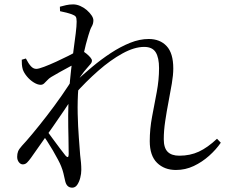

<svg xmlns="http://www.w3.org/2000/svg" viewBox="-20 -808 1040 878"><path d="M320.6 -375.9 322.5 -432.5Q359.1 -466.7 400.9 -501.6Q442.7 -536.5 486.8 -565.5Q530.9 -594.4 574.8 -612.1Q618.6 -629.7 659.9 -629.7Q711.7 -629.7 742 -597.2Q772.4 -564.8 772.4 -494.7Q772.4 -465.4 765.8 -426.1Q759.2 -386.9 750.6 -342.5Q742 -298.1 735.5 -254Q728.9 -209.8 728.9 -171.6Q728.9 -131.8 746.6 -113.9Q764.4 -96 800.1 -96Q849.4 -96 889.3 -114.5Q929.2 -133 972.4 -173.5L989.7 -155.4Q968.2 -124.1 936.2 -95.5Q904.2 -66.9 865.9 -48.8Q827.6 -30.7 784.6 -30.7Q731.6 -30.7 698.2 -63.4Q664.8 -96.2 664.8 -162.5Q664.8 -218.4 675.5 -274.7Q686.2 -331.1 696.8 -387.1Q707.3 -443.1 707.3 -496.5Q707.3 -544.1 692.1 -568.8Q676.8 -593.5 639.2 -593.5Q594.4 -593.5 539.9 -563.5Q485.4 -533.6 429 -484.1Q372.6 -434.6 320.6 -375.9ZM320.6 -460.8 318.7 -373.2Q299.5 -342.2 274.2 -304.8Q248.9 -267.4 221.7 -228.4Q194.5 -189.4 168.4 -152.6Q142.3 -115.8 121.3 -85.7Q112.4 -73.4 104.1 -64.9Q95.8 -56.5 84.7 -56.3Q74.4 -56.1 66.5 -66.1Q58.5 -76.1 58.5 -90.9Q58.5 -105 62.7 -115.7Q66.8 -126.3 80.5 -141.5Q97.5 -159.3 127.7 -195.5Q157.9 -231.7 193.5 -277.6Q229 -323.5 262.5 -371.5Q296 -419.4 320.6 -460.8ZM169.1 -201.4 185 -223Q199.9 -202.6 218.5 -177.2Q237 -151.7 254.1 -129.3Q271.2 -106.8 279.8 -96.1Q293.7 -80.6 294.1 -102.6Q294.3 -131.7 293.1 -178.4Q291.8 -225 291.8 -280.2Q291.9 -335.4 295.9 -387.5Q299.6 -440.2 305.2 -489.4Q310.8 -538.7 316.5 -581Q322.2 -623.3 326.4 -656.2Q330.5 -689.2 330.5 -709.1Q330.5 -725.9 326.3 -731.8Q322 -737.7 308 -742.8Q298.5 -746 284.9 -749.9Q271.3 -753.7 254.6 -756.8L253.8 -777.3Q267.3 -781.2 282.5 -784.5Q297.7 -787.9 314.6 -787.9Q330.5 -787.9 346.7 -780.8Q362.9 -773.8 376.3 -762.3Q389.7 -750.8 398.3 -738.3Q407 -725.7 407 -715.2Q407 -699.6 399.7 -687.2Q392.4 -674.9 383.9 -645.2Q379.5 -631.1 372.9 -606Q366.4 -580.8 359.3 -548.4Q352.3 -516 346.6 -479.1Q340.9 -442.2 338.3 -405.4Q333.9 -346.7 335.3 -287.5Q336.7 -228.3 340.5 -179.4Q344.3 -130.6 346.5 -99.4Q348.9 -80 350.4 -63.7Q351.8 -47.4 351.8 -30.7Q351.8 -13.6 347 5Q342.3 23.6 333.3 36.9Q324.4 50.2 310.3 50.2Q297.1 50.2 288.8 41.9Q280.6 33.6 277.3 16.2Q273.3 -1.9 269.9 -16.1Q266.5 -30.3 259.7 -47.4Q255.5 -58.6 245.2 -78Q235 -97.4 221.8 -120.1Q208.5 -142.7 194.6 -164.1Q180.7 -185.5 169.1 -201.4ZM213.7 -455.6Q203.7 -449.4 196.2 -441Q188.7 -432.7 181.8 -426.5Q174.9 -420.2 166.1 -420.2Q151.9 -420.2 134.5 -430.9Q117.1 -441.6 103.3 -458.2Q89.5 -474.8 84.1 -490.7Q80.9 -502.1 80.1 -513.5Q79.3 -524.9 79.5 -534.9L98.4 -540.5Q110.1 -517.4 121.3 -505.2Q132.5 -493 146 -493Q156.5 -493 181.8 -502.6Q207.2 -512.2 237.2 -526Q267.2 -539.8 292.3 -552.4Q317.3 -565.1 327.4 -570.9Q336.5 -576.3 342.2 -577.5Q348 -578.7 356.6 -574.9Q365.4 -570.7 375.6 -562.4Q385.7 -554.2 393.1 -545.5Q400.4 -536.9 400.4 -530.9Q400.4 -522.2 393.3 -514.5Q386.2 -506.8 376.8 -495.4Q364.1 -481.3 351.4 -463Q338.7 -444.8 325.8 -425.3L329.6 -483.3Q334.4 -491.3 339.1 -503.1Q343.8 -514.8 347.2 -527.4Q325.4 -517.2 300.9 -504.4Q276.4 -491.6 254 -478.8Q231.6 -465.9 213.7 -455.6Z"/></svg>

Font: Noto Serif KR
Style: Regular
Weight: 200
Designer: Ryoko NISHIZUKA 西塚涼子 (kana & ideographs); Frank Grießhammer (Latin, Greek & Cyrillic); Wenlong ZHANG 张文龙 (bopomofo); San
Foundry: Adobe
Version: Version 2.001;hotconv 1.1.0;makeotfexe 2.6.0